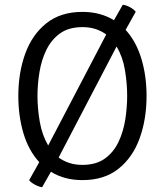

<svg xmlns="http://www.w3.org/2000/svg" viewBox="-20 -745 693 807"><path d="M57 -342Q57 -439.5 86.2 -519.8Q115.5 -600 175.2 -647.5Q235 -695 326.5 -695Q365.5 -695 398.5 -686Q431.5 -677 459 -660L496 -725Q510 -723.5 526.2 -714.8Q542.5 -706 550.5 -695.5L508 -619.5Q552.5 -570.5 574.2 -498.2Q596 -426 596 -342Q596 -244 567 -163.8Q538 -83.5 478.2 -35.8Q418.5 12 326.5 12Q287.5 12 254.5 3Q221.5 -6 194 -23L157 42Q143 40 126.8 31.2Q110.5 22.5 102.5 12.5L145 -63.5Q100 -112.5 78.5 -185Q57 -257.5 57 -342ZM137.5 -342Q137.5 -289 147.2 -233Q157 -177 182.5 -133.5L426.5 -600Q407 -614.5 382.2 -622.8Q357.5 -631 326.5 -631Q269 -631 232.2 -604.5Q195.5 -578 174.8 -535Q154 -492 145.8 -441.2Q137.5 -390.5 137.5 -342ZM514.5 -342Q514.5 -395 505.2 -450.5Q496 -506 470 -549.5L226.5 -83Q246 -68.5 270.8 -60.2Q295.5 -52 326.5 -52Q384 -52 420.8 -78.5Q457.5 -105 478 -148.2Q498.5 -191.5 506.5 -242.5Q514.5 -293.5 514.5 -342Z"/></svg>

Font: Signika SC Light
Style: Regular
Weight: 300
Designer: Anna Giedryś
Foundry: Anna Giedryś
Version: Version 2.000; ttfautohint (v1.8.3) -l 8 -r 50 -G 200 -x 9 -